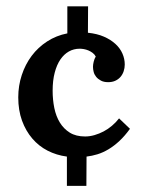

<svg xmlns="http://www.w3.org/2000/svg" viewBox="-20 -489 463 611"><path d="M275.9 -276.4Q275.9 -283.2 278.1 -292.5Q280.3 -301.8 284.7 -309.1Q280.8 -316.4 274.4 -321Q268.1 -325.7 261 -328.6Q253.9 -331.5 246.6 -332.8Q239.3 -334 233.9 -334Q214.8 -334 199.2 -325.2Q183.6 -316.4 172.1 -299.6Q160.6 -282.7 154.1 -257.8Q147.5 -232.9 147.5 -200.2Q147.5 -171.9 152.8 -145.5Q158.2 -119.1 170.4 -99.1Q182.6 -79.1 202.1 -66.9Q221.7 -54.7 251 -54.7Q265.6 -54.7 280.8 -59.1Q295.9 -63.5 309.8 -70.8Q323.7 -78.1 336.4 -88.9Q349.1 -99.6 358.9 -112.3L393.6 -79.1Q377 -56.2 359.9 -40.3Q342.8 -24.4 325.2 -13.9Q307.6 -3.4 290 2Q272.5 7.3 255.4 9.3L254.9 102.5H192.9V9.3Q159.7 4.9 131.6 -9.5Q103.5 -23.9 82.8 -48.1Q62 -72.3 50 -105.2Q38.1 -138.2 38.1 -179.2Q38.1 -216.3 49.3 -250.2Q60.5 -284.2 80.8 -311.3Q101.1 -338.4 130.1 -357.2Q159.2 -376 194.3 -382.8V-468.8H260.3L259.8 -384.8Q289.1 -381.8 310.8 -372.3Q332.5 -362.8 347.4 -349.1Q362.3 -335.4 369.6 -318.6Q377 -301.8 377 -283.7Q377 -272.5 373.5 -262.2Q370.1 -252 363.3 -244.1Q356.4 -236.3 346.7 -231.9Q336.9 -227.5 324.2 -227.5Q310.5 -227.5 301.3 -232.4Q292 -237.3 286.1 -244.4Q280.3 -251.5 278.1 -260Q275.9 -268.6 275.9 -276.4Z"/></svg>

Font: Parastoo Print
Style: Print-Bold
Weight: 700
Foundry: Saber Rastikerdar (saber.rastikerdar@gmail.com)
Version: Version 1.0.0-alpha3